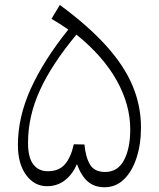

<svg xmlns="http://www.w3.org/2000/svg" viewBox="-20 -770 659 796"><path d="M228 -749.5Q346.7 -662.1 420.9 -579.6Q495.1 -497.1 529.8 -414.1Q564.5 -331.1 564.5 -241.7Q564.5 -171.9 546.1 -115.7Q527.8 -59.6 494.1 -26.6Q460.4 6.3 413.1 6.3Q372.1 6.3 344.7 -16.8Q317.4 -40 298.8 -89.8Q280.8 -46.9 249 -22.5Q217.3 2 174.8 2Q122.6 2 88.4 -44.4Q54.2 -90.8 54.2 -168.9Q54.2 -283.7 107.2 -401.4Q160.2 -519 263.2 -647.5Q218.8 -677.7 193.4 -691.9ZM296.9 -626.5Q194.8 -503.9 145.5 -396Q96.2 -288.1 96.2 -177.7Q96.2 -117.7 117.7 -88.9Q139.2 -60.1 178.7 -60.1Q223.1 -60.1 248.3 -87.9Q273.4 -115.7 286.1 -171.9L330.1 -170.9Q335 -118.2 353.3 -87.6Q371.6 -57.1 415.5 -57.1Q468.3 -57.1 494.1 -106Q520 -154.8 520 -233.9Q520 -335.4 464.1 -436Q408.2 -536.6 296.9 -626.5Z"/></svg>

Font: Pinar-DS2-FD Light
Style: Regular
Weight: 300
Designer: Amin Abedi
Version: Version 2.000